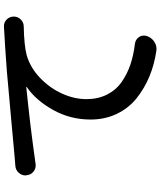

<svg xmlns="http://www.w3.org/2000/svg" viewBox="58 -830 800 956"><g transform="rotate(-90 458.0 -352.0)"><path d="M122.1 -575.2Q118.2 -574.2 113.3 -574.2Q96.7 -574.2 83 -584Q65.4 -597.7 63.5 -619.1Q62.5 -622.1 62.5 -625Q62.5 -643.6 75.2 -658.2Q89.8 -674.8 112.3 -675.8Q134.8 -677.7 149.4 -678.7Q185.5 -681.6 336.9 -695.8Q488.3 -710 581.1 -717.8Q710.9 -727.5 803.7 -732.4Q804.7 -732.4 805.7 -732.4Q825.2 -732.4 838.9 -718.8Q853.5 -704.1 853.5 -683.6Q853.5 -663.1 838.9 -648.4Q824.2 -633.8 803.7 -633.8Q708 -631.8 661.1 -619.1Q597.7 -600.6 546.9 -551.3Q496.1 -502 469.2 -441.4Q442.4 -380.9 442.4 -322.3Q442.4 -264.6 464.8 -219.7Q487.3 -174.8 526.9 -147Q566.4 -119.1 613.8 -103Q661.1 -86.9 718.8 -80.1Q739.3 -77.1 752 -59.6Q758.8 -47.9 758.8 -36.1Q758.8 -28.3 756.8 -21.5Q749 2.9 727.5 16.6Q710.9 27.3 692.4 27.3Q687.5 27.3 682.6 26.4Q614.3 16.6 554.7 -8.3Q495.1 -33.2 446.3 -72.3Q397.5 -111.3 369.1 -170.4Q340.8 -229.5 340.8 -300.8Q340.8 -402.3 388.7 -487.8Q436.5 -573.2 502 -618.2Q503.9 -619.1 503.4 -620.1Q502.9 -621.1 501 -621.1Q491.2 -620.1 427.7 -613.3Q364.3 -606.4 323.2 -601.6Q282.2 -596.7 222.7 -588.9Q163.1 -581.1 122.1 -575.2Z"/></g></svg>

Font: Gen Jyuu Gothic P Medium
Style: Regular
Weight: 500
Designer: [Source Han Sans]
Ryoko NISHIZUKA  (kana & ideographs); Paul D. Hunt (Latin, Greek & Cyrillic); Wenlong ZHANG  (bopomofo
Version: Version 1.002.20150607